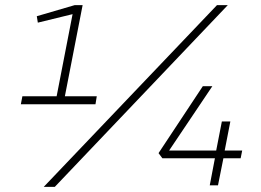

<svg xmlns="http://www.w3.org/2000/svg" viewBox="-20 -720 1015 746"><path d="M195 -320 262 -665 127 -632 123 -657 270 -700H301L227 -320ZM67 -346H356L351 -315H61ZM150 6 823 -700H865L193 6ZM915 -105H848L827 0H795L815 -105H611L596 -125L768 -385H805L637 -135H820L842 -248H875L853 -135H921Z"/></svg>

Font: REM Medium Thin
Style: Italic
Weight: 250
Italic angle: -11°
Version: Version 1.005;gftools[0.9.28]